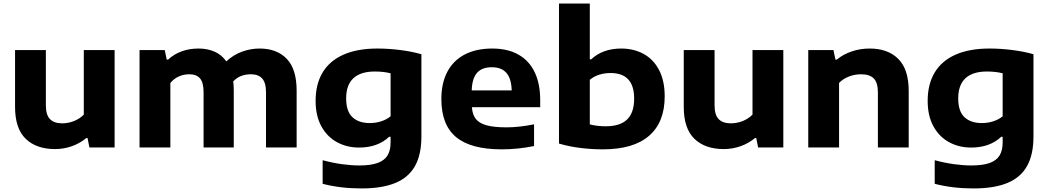

<svg xmlns="http://www.w3.org/2000/svg" viewBox="-20 -828 5892 1078"><path d="M64.5 -228V-547H237.5V-237Q237.5 -182.5 260.8 -159Q284 -135.5 329 -135.5Q362.5 -135.5 395 -148.2Q427.5 -161 450.5 -184.5V-547H623.5V0H482L471.5 -53H464.5Q428.5 -23 383.2 -7Q338 9 289 9Q184 9 124.2 -48.8Q64.5 -106.5 64.5 -228Z M1645.5 -319V0H1473.5V-309.5Q1473.5 -364 1451.8 -387.5Q1430 -411 1389.5 -411Q1326.5 -411 1289.5 -371Q1292.5 -348 1292.5 -321V0H1123V-309.5Q1123 -364.5 1103 -387.8Q1083 -411 1043 -411Q1011 -411 983.5 -398.5Q956 -386 936.5 -362V0H763.5V-547H905L916 -493.5H924Q956 -523.5 999.5 -539.5Q1043 -555.5 1094.5 -555.5Q1145.5 -555.5 1185.2 -537.8Q1225 -520 1250.5 -483.5Q1291.5 -521 1339.5 -538.2Q1387.5 -555.5 1437.5 -555.5Q1534.5 -555.5 1590 -497.8Q1645.5 -440 1645.5 -319Z M1791.5 204V71.5Q1847 86.5 1900 93.8Q1953 101 1997 101Q2061 101 2099.5 87.2Q2138 73.5 2155.5 45.2Q2173 17 2173 -28.5V-60H2165Q2100.5 0.5 1996 0.5Q1928 0.5 1872.5 -29.5Q1817 -59.5 1784.5 -118.5Q1752 -177.5 1752 -262Q1752 -355 1791.2 -420.8Q1830.5 -486.5 1908.2 -521Q1986 -555.5 2099.5 -555.5Q2162 -555.5 2228.2 -547Q2294.5 -538.5 2346 -523.5V-61.5Q2346 40 2310 104.2Q2274 168.5 2199.8 199.2Q2125.5 230 2009.5 230Q1891.5 230 1791.5 204ZM2173 -175V-416.5Q2134 -426.5 2084.5 -426.5Q2005 -426.5 1964.2 -388.8Q1923.5 -351 1923.5 -275.5Q1923.5 -203 1958.8 -170Q1994 -137 2056.5 -137Q2088.5 -137 2119 -146.5Q2149.5 -156 2173 -175Z M3013 -226H2629.5Q2632.5 -184.5 2651.5 -160.2Q2670.5 -136 2711.8 -124.5Q2753 -113 2823.5 -113Q2894.5 -113 2978.5 -130V-8Q2887.5 10.5 2797 10.5Q2623.5 10.5 2540.8 -58.2Q2458 -127 2458 -272Q2458 -360.5 2491.2 -424.2Q2524.5 -488 2588.8 -521.8Q2653 -555.5 2744 -555.5Q2831 -555.5 2891.2 -521.2Q2951.5 -487 2982.2 -422.2Q3013 -357.5 3013 -266.5ZM2628.5 -320.5H2853Q2851 -387 2823.2 -418.8Q2795.5 -450.5 2741 -450.5Q2686 -450.5 2658.2 -419Q2630.5 -387.5 2628.5 -320.5Z M3118.5 -22V-808H3291.5V-495H3299.5Q3364 -555.5 3468.5 -555.5Q3537 -555.5 3592.2 -526Q3647.5 -496.5 3679.8 -436Q3712 -375.5 3712 -287Q3712 -141.5 3624.2 -65.5Q3536.5 10.5 3365 10.5Q3300.5 10.5 3237 2.5Q3173.5 -5.5 3118.5 -22ZM3540.5 -274.5Q3540.5 -418 3408 -418Q3375 -418 3345 -408.8Q3315 -399.5 3291.5 -380V-129.5Q3332.5 -119 3381 -119Q3461.5 -119 3501 -157.2Q3540.5 -195.5 3540.5 -274.5Z M3819 -228V-547H3992V-237Q3992 -182.5 4015.2 -159Q4038.5 -135.5 4083.5 -135.5Q4117 -135.5 4149.5 -148.2Q4182 -161 4205 -184.5V-547H4378V0H4236.5L4226 -53H4219Q4183 -23 4137.8 -7Q4092.5 9 4043.5 9Q3938.5 9 3878.8 -48.8Q3819 -106.5 3819 -228Z M4518 -547H4659.5L4670.5 -493.5H4678.5Q4714 -523 4761.8 -539.2Q4809.5 -555.5 4863 -555.5Q4965 -555.5 5023.5 -497.2Q5082 -439 5082 -317.5V0H4909V-309Q4909 -364.5 4885.5 -387.8Q4862 -411 4814.5 -411Q4780 -411 4747 -398.5Q4714 -386 4691 -362.5V0H4518Z M5228 204V71.5Q5283.5 86.5 5336.5 93.8Q5389.5 101 5433.5 101Q5497.5 101 5536 87.2Q5574.5 73.5 5592 45.2Q5609.5 17 5609.5 -28.5V-60H5601.5Q5537 0.5 5432.5 0.5Q5364.5 0.5 5309 -29.5Q5253.5 -59.5 5221 -118.5Q5188.5 -177.5 5188.5 -262Q5188.5 -355 5227.8 -420.8Q5267 -486.5 5344.8 -521Q5422.5 -555.5 5536 -555.5Q5598.5 -555.5 5664.8 -547Q5731 -538.5 5782.5 -523.5V-61.5Q5782.5 40 5746.5 104.2Q5710.5 168.5 5636.2 199.2Q5562 230 5446 230Q5328 230 5228 204ZM5609.5 -175V-416.5Q5570.5 -426.5 5521 -426.5Q5441.5 -426.5 5400.8 -388.8Q5360 -351 5360 -275.5Q5360 -203 5395.2 -170Q5430.5 -137 5493 -137Q5525 -137 5555.5 -146.5Q5586 -156 5609.5 -175Z"/></svg>

Font: Encode Sans Expanded
Style: Bold
Weight: 700
Width: 7
Designer: Multiple Designers
Foundry: Impallari Type
Version: Version 2.000